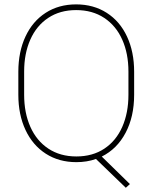

<svg xmlns="http://www.w3.org/2000/svg" viewBox="-20 -741 706 889"><path d="M451.2 -16.1 581.5 111.3 562.5 128.4 424.3 -4.9Q382.8 9.8 333.5 9.8Q252.9 9.8 192.1 -29.3Q131.3 -68.4 98.1 -139.2Q64.9 -210 64.9 -302.2V-408.7Q64.9 -501 97.9 -571.8Q130.9 -642.6 191.4 -681.6Q252 -720.7 332.5 -720.7Q413.1 -720.7 474.1 -681.6Q535.2 -642.6 568.1 -571.8Q601.1 -501 601.1 -408.7V-302.2Q601.1 -200.7 561.5 -126Q522 -51.3 451.2 -16.1ZM574.7 -302.2V-409.7Q574.7 -493.2 545.9 -557.6Q517.1 -622.1 462.4 -658.2Q407.7 -694.3 332.5 -694.3Q257.8 -694.3 203.4 -658.2Q148.9 -622.1 120.4 -557.6Q91.8 -493.2 91.8 -409.7V-302.2Q91.8 -218.3 120.6 -153.6Q149.4 -88.9 204.1 -52.7Q258.8 -16.6 333.5 -16.6Q408.7 -16.6 463.1 -52.7Q517.6 -88.9 546.1 -153.6Q574.7 -218.3 574.7 -302.2Z"/></svg>

Font: Heebo Thin
Style: Regular
Weight: 250
Designer: Oded Ezer
Foundry: Meir Sadan
Version: Version 2.001; ttfautohint (v1.5.14-ce02) -l 8 -r 50 -G 200 